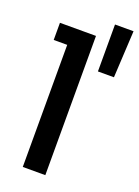

<svg xmlns="http://www.w3.org/2000/svg" viewBox="-154 -880 683 946"><g transform="rotate(20 188.0 -407.5)"><path d="M362.8 -568.8H278.8V-814.9H376ZM210 0H91.8V-640.1H21V-730H210Z"/></g></svg>

Font: Sora Medium
Style: Regular
Weight: 500
Designer: Jonathan Barnbrook, Julián Moncada
Foundry: Barnbrook Fonts
Version: Version 2.000